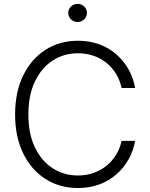

<svg xmlns="http://www.w3.org/2000/svg" viewBox="-20 -944 759 974"><path d="M375.5 9.8Q282.2 9.8 210.2 -36.4Q138.2 -82.5 97.4 -166.5Q56.6 -250.5 56.6 -363.3Q56.6 -476.6 97.4 -560.5Q138.2 -644.5 210.2 -690.9Q282.2 -737.3 375.5 -737.3Q434.1 -737.3 483.4 -719.2Q532.7 -701.2 570.3 -668.2Q607.9 -635.3 632.3 -591.8Q656.7 -548.3 665.5 -497.6H596.7Q588.9 -535.6 569.8 -567.6Q550.8 -599.6 522 -623.5Q493.2 -647.5 456.1 -660.6Q418.9 -673.8 375.5 -673.8Q304.7 -673.8 247.8 -637.2Q190.9 -600.6 157.5 -531.2Q124 -461.9 124 -363.3Q124 -264.6 157.5 -195.6Q190.9 -126.5 247.8 -90.1Q304.7 -53.7 375.5 -53.7Q418.9 -53.7 455.8 -67.1Q492.7 -80.6 521.5 -104.2Q550.3 -127.9 569.6 -159.9Q588.9 -191.9 596.7 -229.5H665.5Q656.7 -179.7 632.6 -136.2Q608.4 -92.8 570.8 -59.8Q533.2 -26.9 483.9 -8.5Q434.6 9.8 375.5 9.8ZM373.5 -832.5Q354 -832.5 340.1 -845.9Q326.2 -859.4 326.2 -878.4Q326.2 -897.9 340.1 -911.1Q354 -924.3 373.5 -924.3Q393.1 -924.3 407 -911.1Q420.9 -897.9 420.9 -878.4Q420.9 -859.4 407 -845.9Q393.1 -832.5 373.5 -832.5Z"/></svg>

Font: Inter 20pt Light
Style: Regular
Weight: 300
Version: Version 4.001;git-66647c0bb